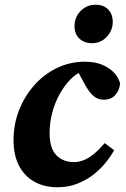

<svg xmlns="http://www.w3.org/2000/svg" viewBox="-20 -774 533 809"><path d="M223 15Q165 15 123.5 -9Q82 -33 59.5 -77Q37 -121 37 -183Q37 -250 60 -309Q83 -368 124 -414.5Q165 -461 220 -487.5Q275 -514 338 -514Q377 -514 407 -502.5Q437 -491 457.5 -471Q478 -451 486 -423Q484 -395 466.5 -374.5Q449 -354 417 -354Q392 -354 374 -369.5Q356 -385 339 -416L301 -485H355V-472H322Q297 -461 273 -435.5Q249 -410 230 -375Q211 -340 200 -298.5Q189 -257 189 -214Q189 -149 217.5 -120Q246 -91 291 -91Q315 -91 337 -101Q359 -111 380 -129Q401 -147 421 -171L461 -141Q446 -114 423 -86Q400 -58 370 -35.5Q340 -13 303 1Q266 15 223 15ZM367 -592Q335 -592 314.5 -611.5Q294 -631 294 -664Q294 -701 319.5 -727.5Q345 -754 383 -754Q416 -754 435.5 -734.5Q455 -715 455 -682Q455 -646 430 -619Q405 -592 367 -592Z"/></svg>

Font: Source Serif 4
Style: Bold Italic
Weight: 700
Italic angle: -12°
Designer: Frank Grießhammer
Foundry: Adobe Systems Incorporated
Version: Version 4.004;hotconv 1.0.116;makeotfexe 2.5.65601